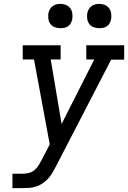

<svg xmlns="http://www.w3.org/2000/svg" viewBox="-20 -968 659 988"><path d="M44 0V-74H93Q109 -74 126 -77.5Q143 -81 157 -92.5Q171 -104 180 -119Q189 -134 197 -150L236 -225L155 -662H97V-735H292V-662H241L297 -330L465 -662H424V-735H619V-661H552L270 -116Q261 -99 251.5 -82Q242 -65 229 -50.5Q216 -36 200 -25Q184 -14 165.5 -8Q147 -2 129 -1Q111 0 93 0ZM491 -823Q476 -823 462 -828Q448 -833 439.5 -844.5Q431 -856 429 -870.5Q427 -885 429 -900Q431 -910 436.5 -920Q442 -930 451 -936.5Q460 -943 470 -945.5Q480 -948 491 -948Q506 -948 519.5 -942.5Q533 -937 541.5 -925.5Q550 -914 552 -899.5Q554 -885 552 -870Q550 -860 545 -850Q540 -840 531 -833.5Q522 -827 511.5 -825Q501 -823 491 -823ZM291 -823Q276 -823 262 -828Q248 -833 239.5 -844.5Q231 -856 229 -870.5Q227 -885 229 -900Q231 -910 236.5 -920Q242 -930 251 -936.5Q260 -943 270 -945.5Q280 -948 291 -948Q306 -948 319.5 -942.5Q333 -937 341.5 -925.5Q350 -914 352 -899.5Q354 -885 352 -870Q350 -860 345 -850Q340 -840 331 -833.5Q322 -827 311.5 -825Q301 -823 291 -823Z"/></svg>

Font: Iosevka Etoile Oblique
Style: Regular
Weight: 400
Italic angle: -9°
Designer: Belleve Invis
Foundry: Belleve Invis
Version: Version 15.5.2; ttfautohint (v1.8.4)